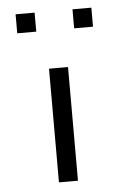

<svg xmlns="http://www.w3.org/2000/svg" viewBox="-47 -636 460 673"><g transform="rotate(-5 183.0 -300.0)"><path d="M133.3 0V-399.9H200.2V0ZM100.1 -600.1V-533.2H33.2V-600.1ZM233.4 -600.1H299.8V-533.2H233.4Z"/></g></svg>

Font: Malkor
Style: Regular
Weight: 400
Version: Version 1.3